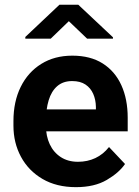

<svg xmlns="http://www.w3.org/2000/svg" viewBox="-20 -770 579 800"><path d="M296.6 9.8Q215.5 9.8 157.1 -24.4Q98.7 -58.6 67.4 -116.7Q36 -174.9 36 -246.2V-265.5Q36 -346.4 66.2 -407.8Q96.4 -469.1 151.7 -503.6Q207 -538.1 281.3 -538.1Q356.7 -538.1 408.1 -505.5Q459.4 -472.9 485.7 -414.8Q512.1 -356.7 512.1 -279.3V-222.9H95.3V-314.3H379.6V-324.6Q379.1 -354.5 368.4 -378.9Q357.7 -403.3 336.1 -417.8Q314.6 -432.2 280.5 -432.2Q242.7 -432.2 218.4 -411Q194.1 -389.8 182.8 -352.2Q171.4 -314.6 171.4 -265.5V-246.2Q171.4 -202.8 187.3 -168.9Q203.2 -135 233.3 -115.4Q263.3 -95.9 305 -95.9Q344.3 -95.9 377.2 -111.3Q410.2 -126.8 434.2 -157.4L500.9 -86.7Q476.1 -50.3 424.9 -20.3Q373.7 9.8 296.6 9.8ZM306.2 -750.3 450.7 -614.6V-608.9H343L266.8 -681.7L191.4 -608.9H85.5V-616L227.7 -750.3Z"/></svg>

Font: Vazirmatn
Style: Regular
Weight: 400
Designer: Saber Rastikerdar
Foundry: Saber Rastikerdar
Version: Version 33.003;September 2, 2022;FontCreator 14.0.0.2862 64-